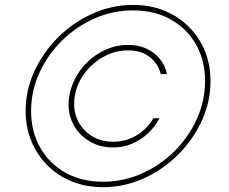

<svg xmlns="http://www.w3.org/2000/svg" viewBox="-20 -759 941 790"><path d="M265.1 -363.3Q274.9 -421.9 310.3 -469.7Q345.7 -517.6 397.5 -545.9Q449.2 -574.2 507.3 -574.2Q549.3 -574.2 582.5 -559.1Q615.7 -543.9 637.7 -516.8Q659.7 -489.7 667 -454.1H641.6Q630.4 -498 595.5 -524.9Q560.5 -551.8 507.3 -551.8Q455.6 -551.8 408.4 -526.6Q361.3 -501.5 328.9 -458.7Q296.4 -416 287.6 -363.3Q279.3 -311.5 297.6 -269Q315.9 -226.6 354.7 -201.2Q393.6 -175.8 445.3 -175.8Q498.5 -175.8 542.2 -202.4Q585.9 -229 611.3 -272.5H636.7Q617.7 -237.3 588.6 -210.2Q559.6 -183.1 523.4 -167.7Q487.3 -152.3 445.3 -152.3Q387.2 -152.3 342.8 -180.9Q298.3 -209.5 276.9 -257.3Q255.4 -305.2 265.1 -363.3ZM403.8 11.2Q334 11.2 275.6 -12.5Q217.3 -36.1 174.8 -78.9Q132.3 -121.6 108.9 -178.7Q85.4 -235.8 85.4 -302.2Q85.4 -387.7 121.6 -466.1Q157.7 -544.4 219.7 -606Q281.7 -667.5 361.3 -703.1Q440.9 -738.8 527.8 -738.8Q597.7 -738.8 656 -715.1Q714.4 -691.4 756.8 -648.9Q799.3 -606.4 822.8 -549.6Q846.2 -492.7 846.2 -425.8Q846.2 -340.3 810.1 -261.7Q773.9 -183.1 711.9 -121.6Q649.9 -60.1 570.3 -24.4Q490.7 11.2 403.8 11.2ZM403.8 -11.2Q487.3 -11.2 563 -44.7Q638.7 -78.1 697.3 -136.2Q755.9 -194.3 789.8 -269Q823.7 -343.8 823.7 -425.8Q823.7 -510.3 786.6 -575.7Q749.5 -641.1 682.9 -678.7Q616.2 -716.3 527.8 -716.3Q444.3 -716.3 368.7 -682.9Q293 -649.4 234.4 -591.3Q175.8 -533.2 141.8 -458.7Q107.9 -384.3 107.9 -302.2Q107.9 -218.3 145 -152.3Q182.1 -86.4 248.8 -48.8Q315.4 -11.2 403.8 -11.2Z"/></svg>

Font: Inter 18pt Thin
Style: Italic
Weight: 250
Italic angle: -9.3988°
Version: Version 4.001;git-66647c0bb